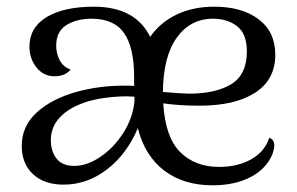

<svg xmlns="http://www.w3.org/2000/svg" viewBox="-20 -541 889 574"><path d="M800 -106Q800 -96 794 -79Q775 -35 728 -11Q681 13 616 13Q529 13 471 -31Q413 -75 392 -158Q360 -81 300.5 -35Q241 11 170 11Q112 11 78.5 -20.5Q45 -52 45 -105Q45 -164 90 -205Q135 -246 211 -267Q278 -285 351 -285Q371 -285 381 -284V-310Q381 -399 351 -442Q321 -485 254 -485Q209 -485 178.5 -466Q148 -447 148 -404Q148 -381 158.5 -361Q169 -341 191 -333Q175 -313 143 -313Q110 -313 89 -339.5Q68 -366 68 -401Q68 -459 119.5 -490Q171 -521 261 -521Q384 -521 429 -431Q459 -474 508 -497.5Q557 -521 621 -521Q703 -521 753 -483.5Q803 -446 803 -377Q803 -303 743 -264Q683 -225 576 -225Q517 -225 468 -232Q474 -131 518.5 -86.5Q563 -42 635 -42Q690 -42 730.5 -64.5Q771 -87 785 -129Q800 -124 800 -106ZM467 -266Q515 -262 545 -261Q625 -261 671.5 -289.5Q718 -318 718 -387Q718 -440 689 -462.5Q660 -485 617 -485Q549 -485 508.5 -428.5Q468 -372 467 -266ZM382 -238V-251V-252L359 -253Q324 -253 287.5 -247.5Q251 -242 226 -232Q182 -216 157 -188Q132 -160 132 -122Q132 -89 149 -67Q166 -45 202 -45Q240 -45 280 -72Q320 -99 348.5 -143.5Q377 -188 382 -238Z"/></svg>

Font: Arima Madurai
Style: Regular
Weight: 400
Designer: Joana Correia and Natanael Gama
Foundry: NDISCOVER
Version: Version 1.019